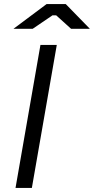

<svg xmlns="http://www.w3.org/2000/svg" viewBox="-20 -920 460 940"><path d="M56 0H136L258 -700H178ZM46 -779H140L237 -845H255L328 -779H420L302 -900H208Z"/></svg>

Font: Fixel Display
Style: Italic
Weight: 400
Italic angle: -10°
Designer: AlfaBravo + MacPaw
Foundry: Kyrylo Tkachov, Marchela Mozhyna, Serhii Makarenko, Maria Weinstein, Zakhar Kryvoshyya
Version: Version 1.210;Glyphs 3.2 (3217)